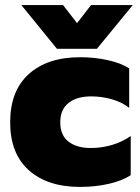

<svg xmlns="http://www.w3.org/2000/svg" viewBox="-20 -720 552 755"><path d="M64 -700H228L283 -629L338 -700H502L361 -528H204ZM20 -239Q20 -363 93.5 -429Q167 -495 295 -495Q352 -495 404 -483.5Q456 -472 488 -451V-296Q460 -318 420.5 -329.5Q381 -341 338 -341Q283 -341 250 -315.5Q217 -290 217 -239Q217 -188 249.5 -163Q282 -138 337 -138Q380 -138 420.5 -150Q461 -162 494 -185V-31Q460 -9 407.5 3Q355 15 294 15Q167 15 93.5 -50.5Q20 -116 20 -239Z"/></svg>

Font: Readiness ExtraBold
Style: Regular
Weight: 800
Designer: Katatrad Team
Foundry: CadsonDemak
Version: Version 1.00;January 16, 2020;FontCreator 12.0.0.2550 64-bit